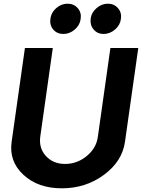

<svg xmlns="http://www.w3.org/2000/svg" viewBox="-20 -1010 778 1040"><path d="M253 -908Q257 -942 284.5 -966Q312 -990 346 -990Q380 -990 401 -966Q422 -942 417 -908Q413 -874 385 -850Q357 -826 323 -826Q289 -826 268.5 -850Q248 -874 253 -908ZM541 -826Q508 -826 487.5 -850Q467 -874 471 -908Q475 -942 503 -966Q531 -990 564 -990Q598 -990 619 -966Q640 -942 635 -908Q631 -874 603 -850Q575 -826 541 -826ZM43 -242 115 -750H266L198 -269Q190 -207 229 -164.5Q268 -122 333 -122Q398 -122 450 -165Q502 -208 510 -269L578 -750H729L657 -242Q642 -136 543 -63Q444 10 315 10Q186 10 107 -63Q28 -136 43 -242Z"/></svg>

Font: Oakes Grotesk Bold
Style: Italic
Weight: 700
Italic angle: -8°
Designer: Samuel Oakes
Foundry: Samuel Oakes
Version: Version 1.000;PS 001.000;hotconv 1.0.88;makeotf.lib2.5.64775